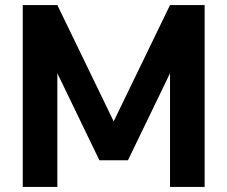

<svg xmlns="http://www.w3.org/2000/svg" viewBox="-20 -740 900 760"><path d="M207 0V-450L373.5 -105.5H486.5L653 -450V0H790V-720H653L430 -259.5L207 -720H70V0Z"/></svg>

Font: Vela Sans ExtBd
Style: Regular
Weight: 800
Designer: Principal design: Mikhail Sharanda - project Manrope.
Design modification: Ravid Balaliev
Foundry: Mikhail Sharanda
Version: Version 1.001